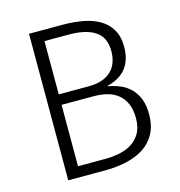

<svg xmlns="http://www.w3.org/2000/svg" viewBox="-103 -776 811 867"><g transform="rotate(-15 302.5 -342.5)"><path d="M510 -517Q510 -483 501 -457Q492 -431 476 -413Q460 -395 438.5 -383.5Q417 -372 392 -366V-364Q420 -359 446.5 -348.5Q473 -338 494 -318Q515 -298 527.5 -267.5Q540 -237 540 -194Q540 -142 520.5 -105Q501 -68 466.5 -45Q432 -22 384.5 -11Q337 0 282 0H110V-685H270Q318 -685 361.5 -677Q405 -669 438 -650Q471 -631 490.5 -598.5Q510 -566 510 -517ZM169 -337V-50H296Q332 -50 365 -57Q398 -64 423 -80.5Q448 -97 463 -124Q478 -151 478 -192Q478 -232 466 -259.5Q454 -287 432.5 -304.5Q411 -322 382 -329.5Q353 -337 319 -337ZM169 -386H308Q377 -386 413 -419.5Q449 -453 449 -514Q449 -577 406.5 -606Q364 -635 284 -635H169Z"/></g></svg>

Font: Jldddboxgfspflltxgxzjzlszac
Style: Regular
Weight: 300
Designer: Carrois Corporate & Edenspiekermann
Foundry: Carrois Corporate GbR & Edenspiekermann AG
Version: Version 2.001